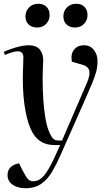

<svg xmlns="http://www.w3.org/2000/svg" viewBox="-26 -769 581 1018"><path d="M295 53Q274 101 250.5 141Q227 181 193.5 205Q160 229 109 229Q67 229 40.5 210Q14 191 14 159Q14 134 30 118Q46 102 75 97L94 135Q114 173 124 182.5Q134 192 151 192Q181 192 206 163.5Q231 135 261 70L293 0H262Q185 0 147 -65Q123 -106 109 -181Q95 -256 95 -350Q95 -362 95.5 -385Q96 -408 97 -430Q98 -452 98 -464Q98 -497 68 -497Q53 -497 34.5 -490.5Q16 -484 0 -478L-6 -494Q6 -500 28.5 -508Q51 -516 76.5 -522.5Q102 -529 125 -529Q168 -529 186.5 -504.5Q205 -480 203 -442Q202 -425 201 -401Q200 -377 200 -352Q200 -298 203.5 -243Q207 -188 215 -141.5Q223 -95 236 -67Q247 -42 257 -33Q267 -24 282 -24H303L435 -330Q453 -372 447 -395Q441 -418 410 -426L355 -442Q348 -482 366.5 -505.5Q385 -529 419 -529Q452 -529 471.5 -504.5Q491 -480 491 -446Q491 -416 484.5 -390.5Q478 -365 462.5 -327.5Q447 -290 419 -227ZM310 -683Q310 -710 329 -729.5Q348 -749 378 -749Q405 -749 421.5 -733Q438 -717 438 -689Q438 -662 419.5 -642.5Q401 -623 372 -623Q344 -623 327 -639Q310 -655 310 -683ZM109 -682Q109 -710 128 -729.5Q147 -749 177 -749Q204 -749 220.5 -733Q237 -717 237 -689Q237 -661 218.5 -642Q200 -623 171 -623Q143 -623 126 -639Q109 -655 109 -682Z"/></svg>

Font: Literata 72pt Medium
Style: Italic
Weight: 500
Italic angle: -2°
Designer: Latin by Veronika Burian and Jose Scaglione. Greek by Irene Vlachou. Cyrillic by Vera Evstafieva
Foundry: TypeTogether
Version: Version 3.002